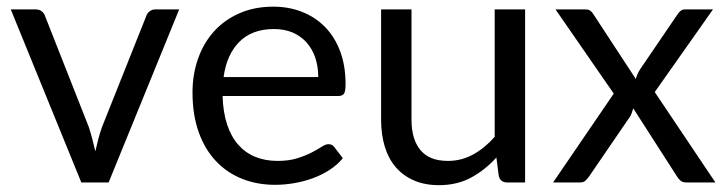

<svg xmlns="http://www.w3.org/2000/svg" viewBox="-20 -534 2126 562"><path d="M504.5 -506.5 298 0H218L11.5 -506.5H84Q95 -506.5 102 -501Q109 -495.5 111.5 -488L240 -162Q246 -143.5 250.5 -126Q255 -108.5 259 -91Q263 -108.5 267.5 -126Q272 -143.5 278.5 -162L408.5 -488Q411.5 -496 418.5 -501.2Q425.5 -506.5 435 -506.5Z M911.5 -308.5Q911.5 -339.5 902.8 -365.2Q894 -391 877.2 -409.8Q860.5 -428.5 836.5 -438.8Q812.5 -449 782 -449Q718 -449 680.8 -411.8Q643.5 -374.5 634.5 -308.5ZM983.5 -71Q967 -51 944 -36.2Q921 -21.5 894.8 -12Q868.5 -2.5 840.5 2.2Q812.5 7 785 7Q732.5 7 688.2 -10.8Q644 -28.5 611.8 -62.8Q579.5 -97 561.5 -147.5Q543.5 -198 543.5 -263.5Q543.5 -316.5 559.8 -362.5Q576 -408.5 606.5 -442.2Q637 -476 681 -495.2Q725 -514.5 780 -514.5Q825.5 -514.5 864.2 -499.2Q903 -484 931.2 -455.2Q959.5 -426.5 975.5 -384.2Q991.5 -342 991.5 -288Q991.5 -267 987 -260Q982.5 -253 970 -253H631.5Q633 -205 644.8 -169.5Q656.5 -134 677.5 -110.2Q698.5 -86.5 727.5 -74.8Q756.5 -63 792.5 -63Q826 -63 850.2 -70.8Q874.5 -78.5 892 -87.5Q909.5 -96.5 921.2 -104.2Q933 -112 941.5 -112Q952.5 -112 958.5 -103.5Z M1517 -506.5V0H1464Q1445 0 1440 -18.5L1433 -73Q1400 -36.5 1359 -14.2Q1318 8 1265 8Q1223.5 8 1191.8 -5.8Q1160 -19.5 1138.5 -44.5Q1117 -69.5 1106.2 -105Q1095.5 -140.5 1095.5 -183.5V-506.5H1184.5V-183.5Q1184.5 -126 1210.8 -94.5Q1237 -63 1291 -63Q1330.5 -63 1364.8 -81.8Q1399 -100.5 1428 -133.5V-506.5Z M2074 0H1988.5Q1977.5 0 1971.2 -5.8Q1965 -11.5 1961 -18.5L1833.5 -217Q1831.5 -210 1829.2 -203.2Q1827 -196.5 1823 -191L1705 -18.5Q1700 -11.5 1694.2 -5.8Q1688.5 0 1678.5 0H1599L1776.5 -260L1606 -506.5H1691.5Q1702.5 -506.5 1707.5 -503Q1712.5 -499.5 1716.5 -493L1841 -303Q1845 -317.5 1853.5 -331L1962.5 -491Q1967 -498 1972.2 -502.2Q1977.5 -506.5 1985 -506.5H2067L1896.5 -264.5Z"/></svg>

Font: TypoPRO Lato
Style: Regular
Weight: 400
Designer: Lukasz Dziedzic with Adam Twardoch and Botio Nikoltchev
Foundry: tyPoland Lukasz Dziedzic
Version: Version 2.010; 2014-09-01; http://www.latofonts.com/